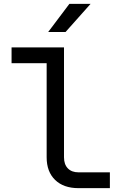

<svg xmlns="http://www.w3.org/2000/svg" viewBox="-20 -976 640 996"><path d="M312 -730V-160Q312 -123 332 -102.5Q352 -82 387 -82H550V0H387Q310 0 266 -42.5Q222 -85 222 -160V-648H40V-730ZM320 -810H230L340 -956H450Z"/></svg>

Font: JetBrainsMono NF
Style: Regular
Weight: 400
Monospace: yes
Designer: Philipp Nurullin, Konstantin Bulenkov
Foundry: JetBrains
Version: Version 1.0.2; ttfautohint (v1.8.3)